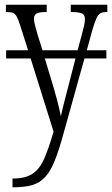

<svg xmlns="http://www.w3.org/2000/svg" viewBox="-20 -556 475 814"><path d="M33 201Q87 201 117.5 181Q148 161 167.5 116.5Q187 72 207 2L110 -308H6V-343H99L66 -447Q58 -472 51.5 -484.5Q45 -497 35.5 -501Q26 -505 7 -505H5V-536H178V-505H175Q144 -505 134 -498Q124 -491 124 -477Q124 -466 128.5 -448.5Q133 -431 140 -407L160 -343H309L328 -413Q333 -431 336.5 -447Q340 -463 340 -475Q340 -491 330 -497.5Q320 -504 290 -505H280V-536H435V-505H432Q415 -505 405.5 -499.5Q396 -494 388.5 -477.5Q381 -461 371 -427L348 -343H431V-308H338L249 11Q230 81 212 125.5Q194 170 171.5 194.5Q149 219 117 228.5Q85 238 38 238H33ZM194 -229Q211 -174 222 -132Q233 -90 238 -63Q244 -91 253 -126Q262 -161 273 -203L300 -308H170Z"/></svg>

Font: Noto Serif ExtraCondensed Light
Style: Regular
Weight: 300
Width: 2
Designer: Monotype Design Team
Foundry: Monotype Imaging Inc.
Version: Version 2.014; ttfautohint (v1.8.4.7-5d5b)